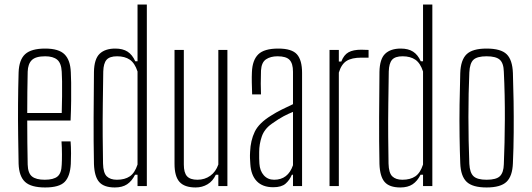

<svg xmlns="http://www.w3.org/2000/svg" viewBox="-20 -820 2343 846"><path d="M251 -197H291Q293 -174 293 -144Q293 -114 292 -98Q289 -43 265 -18.5Q241 6 179 6Q117 6 90.5 -18.5Q64 -43 62 -98Q61 -155 60 -222.5Q59 -290 59.5 -361.5Q60 -433 62 -501Q64 -557 91 -581.5Q118 -606 179 -606Q239 -606 264.5 -580.5Q290 -555 292 -502Q293 -491 293.5 -456Q294 -421 293.5 -376Q293 -331 291 -289H100Q100 -241 100.5 -192Q101 -143 102 -95Q103 -57 121 -42.5Q139 -28 177 -28Q216 -28 233.5 -42.5Q251 -57 252 -95Q253 -110 253 -139.5Q253 -169 251 -197ZM179 -572Q137 -572 120 -555Q103 -538 102 -504Q101 -461 100.5 -415.5Q100 -370 100 -322H252Q253 -358 253.5 -395Q254 -432 253.5 -462Q253 -492 252 -504Q250 -542 232 -557Q214 -572 179 -572Z M586 -800H627V0H586V-50H575Q561 -22 540 -8Q519 6 486 6Q438 6 417 -18Q396 -42 394 -97Q392 -196 392.5 -303.5Q393 -411 394 -503Q395 -560 419 -583Q443 -606 488 -606Q521 -606 542 -592.5Q563 -579 576 -550H586ZM495 -28Q530 -28 552 -43Q574 -58 586 -95V-505Q574 -542 552 -557Q530 -572 496 -572Q463 -572 449.5 -556.5Q436 -541 435 -505Q434 -437 433 -362.5Q432 -288 432.5 -219.5Q433 -151 434 -99Q435 -58 450.5 -43Q466 -28 495 -28Z M842 6Q793 6 771 -18.5Q749 -43 749 -98V-600H790V-95Q790 -59 804 -43.5Q818 -28 850 -28Q882 -28 906.5 -45.5Q931 -63 942 -95V-600H982V0H942V-50H931Q918 -22 894.5 -8Q871 6 842 6Z M1184 5Q1137 5 1111.5 -21.5Q1086 -48 1083 -97Q1082 -112 1081.5 -123.5Q1081 -135 1082 -151Q1084 -201 1102.5 -239.5Q1121 -278 1175 -311Q1195 -324 1222 -337.5Q1249 -351 1271 -361V-504Q1271 -540 1256 -556Q1241 -572 1203 -572Q1172 -572 1152 -558.5Q1132 -545 1130 -509Q1129 -479 1129 -451.5Q1129 -424 1130 -404H1091Q1090 -433 1089.5 -457Q1089 -481 1090 -502Q1092 -555 1118 -580.5Q1144 -606 1206 -606Q1266 -606 1288.5 -580.5Q1311 -555 1311 -499V0H1271V-50H1266Q1256 -26 1238 -10.5Q1220 5 1184 5ZM1188 -28Q1249 -28 1271 -92V-327Q1251 -319 1230 -308Q1209 -297 1178 -275Q1145 -252 1133.5 -218.5Q1122 -185 1122 -150Q1122 -136 1122 -122.5Q1122 -109 1123 -99Q1125 -67 1142.5 -47.5Q1160 -28 1188 -28Z M1432 0V-600H1473V-549H1484Q1495 -578 1515.5 -589.5Q1536 -601 1572 -601Q1579 -601 1586.5 -600.5Q1594 -600 1604 -600V-566H1572Q1530 -566 1507 -551.5Q1484 -537 1473 -500V0Z M1844 -800H1885V0H1844V-50H1833Q1819 -22 1798 -8Q1777 6 1744 6Q1696 6 1675 -18Q1654 -42 1652 -97Q1650 -196 1650.5 -303.5Q1651 -411 1652 -503Q1653 -560 1677 -583Q1701 -606 1746 -606Q1779 -606 1800 -592.5Q1821 -579 1834 -550H1844ZM1753 -28Q1788 -28 1810 -43Q1832 -58 1844 -95V-505Q1832 -542 1810 -557Q1788 -572 1754 -572Q1721 -572 1707.5 -556.5Q1694 -541 1693 -505Q1692 -437 1691 -362.5Q1690 -288 1690.5 -219.5Q1691 -151 1692 -99Q1693 -58 1708.5 -43Q1724 -28 1753 -28Z M2124 6Q2062 6 2036 -19Q2010 -44 2008 -101Q2006 -151 2005 -219Q2004 -287 2005 -360.5Q2006 -434 2008 -498Q2010 -556 2036 -581Q2062 -606 2124 -606Q2187 -606 2212.5 -581Q2238 -556 2240 -498Q2242 -441 2243 -374Q2244 -307 2243.5 -237Q2243 -167 2240 -101Q2238 -44 2212 -19Q2186 6 2124 6ZM2124 -28Q2167 -28 2183 -44Q2199 -60 2200 -96Q2204 -188 2204.5 -294.5Q2205 -401 2200 -504Q2199 -542 2182 -557Q2165 -572 2124 -572Q2083 -572 2066.5 -557Q2050 -542 2048 -501Q2044 -411 2044 -305Q2044 -199 2048 -98Q2050 -59 2066.5 -43.5Q2083 -28 2124 -28Z"/></svg>

Font: Big Shoulders Text Thin
Style: Regular
Weight: 100
Designer: Patric King
Foundry: XO Type Co
Version: Version 1.000; ttfautohint (v1.8.2)